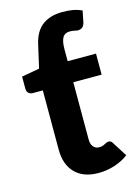

<svg xmlns="http://www.w3.org/2000/svg" viewBox="-114 -795 607 864"><g transform="rotate(-15 189.5 -363.0)"><path d="M236 8Q165 8 127 -31.5Q89 -71 89 -139V-416H42Q31 -416 23 -423Q15 -430 15 -444V-500L98 -515L122 -620Q135 -680 171.5 -707Q208 -734 264 -734Q292 -734 312.5 -730.5Q333 -727 355 -717L344 -662Q339 -646 330.5 -641Q322 -636 313 -636Q307 -636 297 -638.5Q287 -641 275 -641Q251 -641 241 -623.5Q231 -606 231 -569V-514H363V-416H231V-149Q231 -128 241 -115.5Q251 -103 269 -103Q280 -103 288 -106.5Q296 -110 302 -113.5Q308 -117 315 -117Q327 -117 333 -105L376 -37Q347 -15 310.5 -3.5Q274 8 236 8Z"/></g></svg>

Font: Aleo ExtraBold
Style: Regular
Weight: 800
Designer: Alessio Laiso
Foundry: Alessio Laiso
Version: Version 2.001;gftools[0.9.29]